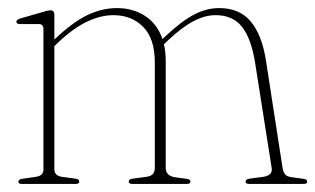

<svg xmlns="http://www.w3.org/2000/svg" viewBox="-20 -455 780 475"><path d="M114.5 -418.5V-357.5L118 -360.5Q160.5 -400.5 196.5 -417.8Q232.5 -435 269.5 -435Q309 -435 339 -415.5Q369 -396 382 -358.5L389.5 -365.5Q430 -403.5 460.5 -419.2Q491 -435 522.5 -435Q572.5 -435 600.2 -402Q628 -369 638 -305L679 -40Q680.5 -30 685 -24Q689.5 -18 702 -16.5L731.5 -12.5Q740 -11.5 740 -5.5Q740 0 731.5 0H596.5Q587.5 0 587.5 -5.5Q587.5 -11.5 597 -13L631 -17.5Q655.5 -21 652 -40L611 -300.5Q601.5 -359.5 578.8 -388.5Q556 -417.5 513.5 -417.5Q487.5 -417.5 459.8 -403.2Q432 -389 396.5 -356L385.5 -345.5Q390 -326.5 390 -305V-40Q390 -20 413 -16.5L442.5 -12.5Q451 -11.5 451 -5.5Q451 0 442.5 0H307.5Q298.5 0 298.5 -5.5Q298.5 -12 308 -13L342 -17.5Q354.5 -19.5 358.8 -25.2Q363 -31 363 -40V-300.5Q363 -359.5 334.2 -388.5Q305.5 -417.5 260.5 -417.5Q230 -417.5 196.5 -402Q163 -386.5 125 -351L114.5 -341V-36.5Q114.5 -20 133.5 -17.5L167 -13Q176 -12 176 -5.5Q176 0 167.5 0H33.5Q25.5 0 25.5 -5.5Q25.5 -11 34 -12.5L68.5 -17.5Q87.5 -20 87.5 -36V-383Q87.5 -395.5 76 -395.5H29Q20.5 -395.5 20.5 -401.5Q20.5 -406 29 -409L90 -426.5Q100 -429.5 105 -429.5Q114.5 -429.5 114.5 -418.5Z"/></svg>

Font: Fraunces 144pt Soft Thin
Style: Regular
Weight: 100
Version: Version 1.000;[0bf87f6ff]